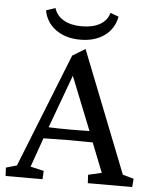

<svg xmlns="http://www.w3.org/2000/svg" viewBox="-54 -805 675 850"><g transform="rotate(5 284.0 -380.0)"><path d="M402.3 -759.8 439.5 -746.1Q429.2 -691.4 386.2 -660.6Q343.3 -629.9 279.3 -629.9Q214.8 -629.9 171.1 -660.9Q127.4 -691.9 117.2 -746.1L158.2 -759.8Q168 -726.6 200 -708Q231.9 -689.5 280.3 -689.5Q330.1 -689.5 362.1 -708Q394 -726.6 402.3 -759.8ZM2.9 0 1 -37.1 48.8 -50.8 250 -556.6 306.6 -590.8 519.5 -50.8 568.4 -37.1 565.4 0H368.2L366.2 -37.1L425.8 -50.8L374 -181.6Q355.5 -181.6 320.3 -182.1Q285.2 -182.6 269.5 -182.6Q241.2 -182.6 155.3 -180.7L109.4 -50.8L168.9 -37.1L167 0ZM269.5 -229.5Q288.1 -229.5 316.7 -230Q345.2 -230.5 355.5 -230.5L260.7 -467.8L173.8 -231.4Q222.7 -229.5 269.5 -229.5Z"/></g></svg>

Font: Crimson Pro
Style: Regular
Weight: 400
Designer: Jacques Le Bailly
Foundry: Baron von Fonthausen
Version: Version 1.003